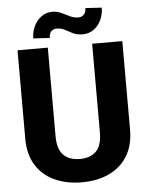

<svg xmlns="http://www.w3.org/2000/svg" viewBox="-60 -950 782 1009"><g transform="rotate(-5 331.0 -445.5)"><path d="M447.8 -710.9H606.9V-244.1Q606.9 -161.6 572 -105Q537.1 -48.3 475.1 -19.3Q413.1 9.8 331.5 9.8Q250 9.8 187.3 -19.3Q124.5 -48.3 89.4 -105Q54.2 -161.6 54.2 -244.1V-710.9H213.9V-244.1Q213.9 -175.3 244.6 -144.3Q275.4 -113.3 331.5 -113.3Q387.7 -113.3 417.7 -144.3Q447.8 -175.3 447.8 -244.1ZM428.7 -900.9 514.6 -895.5Q514.6 -859.9 500.2 -830.1Q485.8 -800.3 460.9 -782.5Q436 -764.6 403.3 -764.6Q372.6 -764.6 351.8 -775.1Q331.1 -785.6 312 -796.1Q293 -806.6 267.6 -806.6Q251.5 -806.6 240.2 -795.2Q229 -783.7 229 -760.7L142.1 -765.6Q142.1 -800.3 156.5 -830.1Q170.9 -859.9 196 -878.2Q221.2 -896.5 253.4 -896.5Q279.3 -896.5 300.8 -886.2Q322.3 -876 343.5 -865.5Q364.7 -855 388.7 -855Q405.3 -855 417 -866.7Q428.7 -878.4 428.7 -900.9Z"/></g></svg>

Font: Vazirmatn RD ExtraBold
Style: Regular
Weight: 800
Designer: Saber Rastikerdar
Foundry: Saber Rastikerdar
Version: Version 32.102